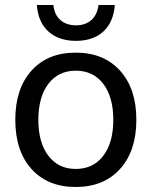

<svg xmlns="http://www.w3.org/2000/svg" viewBox="-20 -732 605 766"><path d="M282 -522Q394 -522 459 -450Q524 -378 524 -254Q524 -130 459 -58Q394 14 282 14Q170 14 105.5 -58Q41 -130 41 -254Q41 -378 105.5 -450Q170 -522 282 -522ZM282 -58Q352 -58 392 -110.5Q432 -163 432 -254Q432 -345 392 -397.5Q352 -450 282 -450Q213 -450 173 -397.5Q133 -345 133 -254Q133 -163 173 -110.5Q213 -58 282 -58ZM127 -712H193Q197 -673 221 -652Q245 -631 283 -631Q321 -631 344.5 -652Q368 -673 373 -712H438Q433 -644 392.5 -606.5Q352 -569 283 -569Q214 -569 173 -606.5Q132 -644 127 -712Z"/></svg>

Font: CST
Style: Regular
Weight: 400
Version: Version 1.00